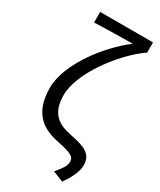

<svg xmlns="http://www.w3.org/2000/svg" viewBox="-246 -875 965 1158"><g transform="rotate(30 236.5 -295.5)"><path d="M401 205C446 144 465 89 465 56C465 -18 416 -44 311 -64C211 -83 148 -124 148 -253C148 -405 313 -624 451 -722H456V-796H88V-722C160 -726 292 -727 354 -728C217 -624 54 -416 54 -249C54 -70 149 -13 258 9C361 30 383 44 383 77C383 107 368 127 328 176Z"/></g></svg>

Font: Noto Sans HK
Style: Regular
Weight: 400
Designer: Ryoko NISHIZUKA 西塚涼子 (kana, bopomofo & ideographs); Paul D. Hunt (Latin, Greek & Cyrillic); Sandoll Communications 산돌커뮤니
Foundry: Adobe
Version: Version 2.004;hotconv 1.0.118;makeotfexe 2.5.65603